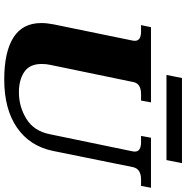

<svg xmlns="http://www.w3.org/2000/svg" viewBox="-6 -884 900 929"><g transform="rotate(90 444.5 -420.0)"><path d="M358 -850H770L755 -775H343ZM92 -169Q92 -196 98 -227L177 -612Q178 -616 178 -622Q178 -652 133 -652H102L112 -700H476L467 -652H436Q383 -652 377 -612L294 -211Q290 -192 290 -171Q290 -113 328.5 -87Q367 -61 427 -61Q497 -61 556 -97.5Q615 -134 630 -211L713 -612Q714 -616 714 -622Q714 -652 668 -652H638L647 -700H889L880 -652H849Q797 -652 789 -612L711 -227Q688 -114 598.5 -52Q509 10 365 10Q232 10 162 -34.5Q92 -79 92 -169Z"/></g></svg>

Font: Taviraj Black
Style: Italic
Weight: 900
Italic angle: -12°
Designer: Katatrad Team
Foundry: CadsonDemak
Version: Version 1.001